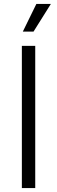

<svg xmlns="http://www.w3.org/2000/svg" viewBox="-20 -962 292 982"><path d="M160.2 -727.5V0H91.8V-727.5ZM96.7 -800.3 166 -941.9H240.2L151.4 -800.3Z"/></svg>

Font: Inter 18pt Light
Style: Regular
Weight: 300
Designer: Rasmus Andersson
Foundry: rsms
Version: Version 4.001;git-66647c0bb